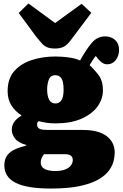

<svg xmlns="http://www.w3.org/2000/svg" viewBox="-20 -858 707 1108"><path d="M274 230Q203 230 152 221.5Q101 213 68.5 196Q36 179 20.5 154Q5 129 5 97Q5 58 24 35.5Q43 13 72.5 1Q102 -11 132 -18V-21Q84 -35 66 -59.5Q48 -84 48 -109Q48 -135 62.5 -155Q77 -175 103 -190V-193Q68 -215 46 -249.5Q24 -284 24 -332Q24 -405 63 -448.5Q102 -492 165 -512Q228 -532 301 -532Q315 -532 338.5 -530.5Q362 -529 389.5 -524.5Q417 -520 442 -509Q477 -572 509 -610Q541 -648 587 -648Q605 -648 623.5 -640.5Q642 -633 654.5 -615.5Q667 -598 667 -569Q667 -537 648.5 -512Q630 -487 599 -487Q582 -487 569 -496.5Q556 -506 545 -519L533 -535Q524 -525 514.5 -510Q505 -495 497 -482Q526 -455 550 -423Q574 -391 574 -336Q574 -286 542 -242.5Q510 -199 449 -172.5Q388 -146 302 -146Q271 -146 248.5 -149.5Q226 -153 203 -159Q200 -157 197 -152.5Q194 -148 194 -140Q194 -125 203.5 -118Q213 -111 228 -109.5Q243 -108 260 -108H459Q549 -108 595.5 -72.5Q642 -37 642 23Q642 43 636 69.5Q630 96 610.5 124Q591 152 551 176Q511 200 444 215Q377 230 274 230ZM298 129Q331 129 353.5 121Q376 113 388 98Q400 83 400 66Q400 49 389 40.5Q378 32 357 32H234Q227 40 221 52.5Q215 65 215 79Q215 105 237.5 117Q260 129 298 129ZM300 -261Q323 -261 335 -280.5Q347 -300 347 -339Q347 -386 335 -405Q323 -424 300 -424Q271 -424 261.5 -398Q252 -372 252 -341Q252 -305 263.5 -283Q275 -261 300 -261ZM299 -578Q270 -578 253 -585Q236 -592 222.5 -606.5Q209 -621 192 -642L88 -783L144 -838L298 -725L451 -836L507 -784L392 -631Q367 -597 346.5 -587.5Q326 -578 299 -578Z"/></svg>

Font: Literata Black
Style: Regular
Weight: 900
Designer: Latin by Veronika Burian and Jose Scaglione. Greek by Irene Vlachou. Cyrillic by Vera Evstafieva.
Foundry: TypeTogether
Version: Version 3.103;gftools[0.9.29]